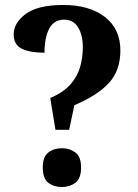

<svg xmlns="http://www.w3.org/2000/svg" viewBox="-20 -744 556 772"><path d="M203 -222 182 -350Q236 -373 264 -405.5Q292 -438 302.5 -476Q313 -514 313 -554Q313 -603 294 -634Q275 -665 238 -665Q197 -665 178 -629Q159 -593 159 -532Q101 -532 68 -548Q35 -564 35 -606Q35 -652 83.5 -688Q132 -724 235 -724Q339 -724 401.5 -676Q464 -628 464 -541Q464 -461 418.5 -411Q373 -361 279 -321L258 -222ZM229 8Q197 8 174.5 -9Q152 -26 152 -70Q152 -114 174.5 -131Q197 -148 229 -148Q260 -148 283 -131Q306 -114 306 -70Q306 -26 283 -9Q260 8 229 8Z"/></svg>

Font: Noto Serif Khmer SemiCondensed
Style: Bold
Weight: 700
Width: 4
Designer: Danh Hong and the Monotype Design Team
Foundry: Monotype Imaging Inc.
Version: Version 2.004; ttfautohint (v1.8.4.7-5d5b)